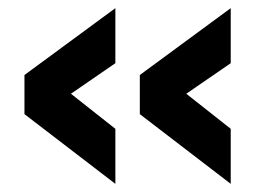

<svg xmlns="http://www.w3.org/2000/svg" viewBox="-20 -474 641 471"><path d="M323 -194V-290L546 -454V-319L437 -244L546 -158V-23ZM40 -194V-290L263 -454V-319L154 -244L263 -158V-23Z"/></svg>

Font: Titillium Web
Style: Bold
Weight: 700
Designer: Mohamed Gaber, Accademia di Belle Arti di Urbino
Foundry: Kief Type Foundry, Accademia di Belle Arti di Urbino
Version: Version 3.000